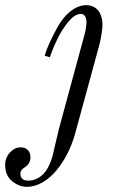

<svg xmlns="http://www.w3.org/2000/svg" viewBox="-117 -476 463 744"><path d="M-97 163Q-97 135 -78.5 115Q-60 95 -37 95Q-19 95 -9 105.5Q1 116 1 133Q1 159 -22 173Q-38 183 -38 196Q-38 224 -7 224Q22 224 47 202Q72 180 87 127Q90 115 99 75.5Q108 36 112 21L204 -318Q204 -318 209 -336Q214 -354 216 -367Q218 -380 218 -392Q218 -404 212.5 -413Q207 -422 196 -422Q174 -422 150 -394Q126 -366 108 -330Q90 -294 76 -254L56 -260Q64 -286 75 -310Q86 -334 101 -362Q116 -390 133 -410Q150 -430 172 -443Q194 -456 216 -456Q235 -456 248.5 -448Q262 -440 268.5 -428Q275 -416 277.5 -404.5Q280 -393 280 -382Q280 -353 269 -306L173 46Q162 84 144 119.5Q126 155 102 184Q78 213 48 230.5Q18 248 -13 248Q-43 248 -70 226Q-97 204 -97 163Z"/></svg>

Font: Old Standard TT
Style: Italic
Weight: 400
Italic angle: -15.2°
Designer: Alexey Kryukov <alexios@thessalonica.org.ru>
Version: Version 2.2